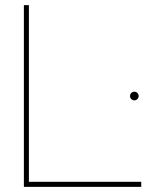

<svg xmlns="http://www.w3.org/2000/svg" viewBox="-20 -726 594 746"><path d="M72.8 0V-706.1H92.3V-19.5H528.8V0ZM513.8 -364.7Q518.8 -359.8 518.8 -352.7Q518.8 -346.1 513.8 -341.1Q508.8 -336.1 501.8 -336.1Q495.1 -336.1 490.1 -341.1Q485.2 -346.1 485.2 -352.7Q485.2 -359.8 490.1 -364.7Q495.1 -369.7 501.8 -369.7Q508.8 -369.7 513.8 -364.7Z"/></svg>

Font: Fortheenas_01
Style: Regular
Weight: 100
Designer: Situjuh Nazara
Version: Version 1.10 September 8, 2014